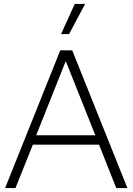

<svg xmlns="http://www.w3.org/2000/svg" viewBox="-20 -961 677 981"><path d="M362 -941H415L333 -787H292ZM574 0 486 -222H148L59 0H6L288 -704H349L631 0ZM165 -270H467L316 -649Z"/></svg>

Font: Prodigy Sans Light
Style: Regular
Weight: 300
Designer: Wei Huang
Foundry: Wei Huang
Version: Version 1.003; ttfautohint (v1.8.3)